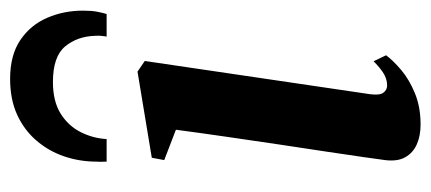

<svg xmlns="http://www.w3.org/2000/svg" viewBox="-250 -570 831 370"><g transform="rotate(-90 165.0 -384.5)"><path d="M110.5 11Q89 11 72.5 3.8Q56 -3.5 47.5 -18.5Q39 -33.5 42 -57.5Q43.5 -70 47.8 -99.2Q52 -128.5 58.2 -169.8Q64.5 -211 71.8 -259.8Q79 -308.5 86.5 -360Q94 -411.5 100.5 -460.5L42 -483L46.5 -507L212.5 -534.5L233 -520.5L169 -86.5Q166.5 -68 171.8 -60.8Q177 -53.5 186 -53.5Q196.5 -53.5 206.8 -59Q217 -64.5 232.5 -79.5L244 -55.5Q234 -42 215.8 -26.5Q197.5 -11 171 0Q144.5 11 110.5 11ZM39 -594Q39 -598.5 38.8 -602.5Q38.5 -606.5 39 -613Q39 -646 49.2 -676Q59.5 -706 79.8 -729.5Q100 -753 129.5 -766.5Q159 -780 198.5 -780Q244.5 -780 273.5 -760.2Q302.5 -740.5 316.2 -708.5Q330 -676.5 330 -639.5Q330 -623.5 328 -612.8Q326 -602 323.5 -594H280Q280.5 -597.5 281.2 -602.5Q282 -607.5 281.5 -616Q280.5 -650.5 261 -674Q241.5 -697.5 192.5 -697.5Q155.5 -697.5 131.8 -682.8Q108 -668 96 -644.2Q84 -620.5 82.5 -594Z"/></g></svg>

Font: Merriweather 96pt SemiBold
Style: Italic
Weight: 600
Italic angle: -7.8°
Version: Version 2.101